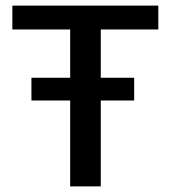

<svg xmlns="http://www.w3.org/2000/svg" viewBox="-20 -664 608 684"><path d="M230 -306H92V-387H230V-559H24V-644H544V-559H339V-387H458V-306H339V0H230Z"/></svg>

Font: Kanit
Style: Regular
Weight: 400
Designer: Katatrad Team
Foundry: Cadson Demak
Version: Version 1.001